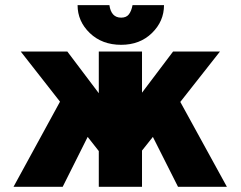

<svg xmlns="http://www.w3.org/2000/svg" viewBox="-20 -722 930 742"><path d="M361.8 0V-138.2L318.8 -192.9L222.2 0H32.2L211.9 -329.1L60.1 -522.9H240.2L361.8 -361.8V-522.9H528.8V-363.8L648.9 -522.9H830.1L676.8 -328.1L856.9 0H668L570.8 -192.9L528.8 -140.1V0ZM448.2 -548.8Q374.5 -548.8 327.1 -594.2Q279.8 -639.6 279.8 -702.1H402.8Q409.7 -653.8 448.2 -653.8Q468.3 -653.8 478 -666.5Q487.8 -679.2 492.2 -702.1H613.8Q613.8 -639.6 567.1 -594.2Q520.5 -548.8 448.2 -548.8Z"/></svg>

Font: LT Superior Black
Style: Regular
Weight: 900
Designer: Daniel Lyons
Foundry: LyonsType
Version: Version 2.005